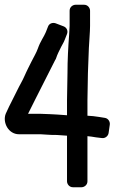

<svg xmlns="http://www.w3.org/2000/svg" viewBox="-44 -681 482 808"><path d="M128 -202H74L87 -228L104 -262C131 -316 161 -374 189 -430C190 -431 191 -432 191 -433C199 -457 204 -464 214 -485C217 -492 224 -501 229 -515L238 -538C243 -551 237 -565 224 -570L190 -583C178 -587 163 -583 158 -569L149 -546C141 -526 126 -508 115 -476C109 -459 99 -443 88 -421L74 -393C68 -382 64 -371 59 -361C51 -342 39 -323 28 -300L11 -266C-1 -242 -12 -221 -20 -202C-34 -166 -9 -116 36 -116H127C135 -116 175 -112 195 -113L238 -110V82C238 93 247 107 263 107H299C310 107 324 98 324 82V-108C335 -107 349 -105 360 -103L385 -100C398 -98 411 -108 413 -121L418 -156C420 -168 412 -183 397 -185L372 -189C355 -192 341 -193 324 -194V-259L326 -373C327 -408 329 -444 330 -479C331 -504 335 -546 335 -572V-636C335 -647 326 -661 310 -661H274C263 -661 249 -652 249 -636V-572C249 -566 248 -553 247 -536C243 -483 240 -428 240 -373L238 -259V-196L196 -199C190 -199 149 -202 128 -202Z"/></svg>

Font: Reckless Catfish
Style: Heavy
Weight: 400
Foundry: Cannot Into Space Fonts
Version: Version 0.2894